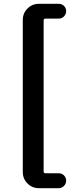

<svg xmlns="http://www.w3.org/2000/svg" viewBox="-20 -822 418 1016"><path d="M185.5 173.8Q150.4 173.8 125.5 148.9Q100.6 124 100.6 88.9V-716.8Q100.6 -752 125.5 -776.9Q150.4 -801.8 185.5 -801.8H291Q307.6 -801.8 318.8 -790.5Q330.1 -779.3 330.1 -763.2Q330.1 -747.1 318.8 -735.4Q307.6 -723.6 291 -723.6H220.7Q210.9 -723.6 210.9 -713.9V85Q210.9 94.7 220.7 94.7H290Q306.6 94.7 318.4 106Q330.1 117.2 330.1 133.8Q330.1 150.4 318.4 162.1Q306.6 173.8 290 173.8Z"/></svg>

Font: Gen Jyuu GothicX Bold
Style: Bold
Weight: 700
Designer: Ryoko NISHIZUKA (kana &amp; ideographs); Paul D. Hunt (Latin, Greek &amp; Cyrillic); Wenlong ZHANG (bopomofo); Sandoll C
Version: Version 1.058.20140828